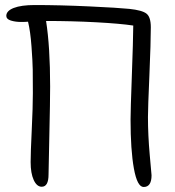

<svg xmlns="http://www.w3.org/2000/svg" viewBox="-20 -767 691 759"><path d="M145 -28.8Q125.5 -28.8 113.3 -55.4Q101.1 -82 101.1 -126Q101.1 -162.1 105.5 -253.4Q109.9 -344.7 109.9 -398.9Q109.9 -460.4 109.4 -491.9Q108.9 -523.4 104.5 -583.5Q100.1 -643.6 90.8 -681.2Q81.1 -680.2 63 -680.2Q41 -680.2 22.9 -685.8Q4.9 -691.4 4.9 -704.1Q4.9 -724.1 34.4 -735.6Q64 -747.1 117.2 -747.1Q216.8 -747.1 332.8 -741.7Q448.7 -736.3 491.2 -731.9Q542 -726.6 559.1 -713.1Q576.2 -699.7 576.2 -659.2Q576.2 -599.1 570.6 -469.7Q564.9 -340.3 564.9 -304.2Q564.9 -232.9 572 -153.8Q579.1 -74.7 579.1 -74.2Q579.1 -27.8 547.9 -27.8Q522.5 -27.8 509.3 -100.8Q496.1 -173.8 496.1 -294.9Q496.1 -330.1 501.2 -468Q506.3 -606 506.8 -666Q455.6 -673.8 359.4 -679Q263.2 -684.1 162.1 -684.1Q178.2 -582 178.2 -424.8Q178.2 -367.2 175 -228.8Q171.9 -90.3 171.9 -77.1Q171.9 -28.8 145 -28.8Z"/></svg>

Font: Shantell Sans Bouncy
Style: Regular
Weight: 300
Designer: Stephen Nixon, Anya Danilova, Shantell Martin
Foundry: Arrow Type
Version: Version 1.006;[9816181b4]